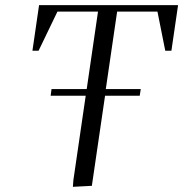

<svg xmlns="http://www.w3.org/2000/svg" viewBox="-20 -722 712 746"><path d="M106 -524.9 131.8 -702.1H671.9L646 -524.9H622.1L591.8 -676.8H435.1L391.1 -376H526.9L522.9 -350.1H388.2L336.9 0L263.2 3.9L265.1 -22L313 -350.1H176.8L180.2 -376H316.9L360.8 -676.8H203.1L129.9 -524.9Z"/></svg>

Font: Dihjauti S
Style: Italic
Weight: 400
Italic angle: -9°
Designer: T. Christopher White
Version: Version 3.0.0